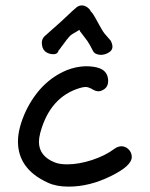

<svg xmlns="http://www.w3.org/2000/svg" viewBox="-20 -694 558 715"><path d="M199.2 -506.8H198.2L197.3 -502.9Q192.4 -491.2 177.7 -492.2Q171.9 -492.2 164.1 -494.1Q144.5 -500 138.7 -516.6Q135.7 -526.4 135.7 -534.2Q135.7 -548.8 145.5 -558.6Q158.2 -569.3 207 -613.3Q261.7 -665 266.6 -668Q275.4 -673.8 285.2 -673.8Q293.9 -673.8 303.2 -668Q312.5 -662.1 317.4 -653.3V-652.3Q325.2 -646.5 341.8 -615.2Q360.4 -580.1 369.1 -569.3Q391.6 -543 392.6 -542Q400.4 -526.4 398.4 -515.6Q396.5 -506.8 388.7 -501Q377.9 -493.2 367.2 -491.2Q356.4 -488.3 344.7 -491.2Q332 -494.1 327.1 -502.9Q312.5 -531.2 305.7 -541Q279.3 -575.2 278.3 -577.1L275.4 -583L271.5 -580.1Q246.1 -565.4 244.1 -563.5Q234.4 -555.7 199.2 -506.8ZM228.5 -432.6Q262.7 -446.3 298.8 -447.3Q362.3 -447.3 377 -418Q382.8 -406.2 382.8 -392.6Q382.8 -373 370.1 -363.3Q358.4 -354.5 347.2 -354Q335.9 -353.5 319.3 -364.3Q307.6 -370.1 298.8 -370.1Q290 -370.1 277.3 -366.2Q166 -333 129.9 -199.2Q125 -179.7 125 -166Q125 -112.3 184.6 -88.9Q202.1 -82 230.5 -82Q273.4 -82 322.8 -98.1Q372.1 -114.3 407.2 -140.6Q418 -148.4 431.6 -149.4Q447.3 -149.4 459 -137.7Q470.7 -126 470.7 -109.4Q470.7 -76.2 392.6 -38.1Q313.5 1 235.4 1Q189.5 1 158.2 -13.7Q46.9 -64.5 46.9 -167Q46.9 -216.8 76.2 -280.3Q129.9 -391.6 228.5 -432.6Z"/></svg>

Font: sage sans
Style: Regular
Weight: 400
Version: Version 001.032